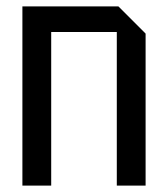

<svg xmlns="http://www.w3.org/2000/svg" viewBox="-20 -580 525 600"><path d="M50 0V-560H350L435 -475V0H345V-480H140V0Z"/></svg>

Font: Tektur SemiCondensed
Style: Regular
Weight: 400
Width: 4
Designer: Adam Jagosz
Foundry: Adam Jagosz
Version: Version 1.005;gftools[0.9.30]